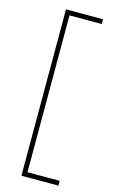

<svg xmlns="http://www.w3.org/2000/svg" viewBox="-132 -764 574 972"><g transform="rotate(15 155.0 -278.0)"><path d="M281 158H87V-714H281V-689H112V133H281Z"/></g></svg>

Font: Noto Sans Thai SemCond Thin
Style: Regular
Weight: 100
Width: 4
Designer: Monotype Design Team
Foundry: Monotype Imaging Inc.
Version: Version 2.002; ttfautohint (v1.8.4.7-5d5b)